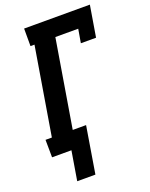

<svg xmlns="http://www.w3.org/2000/svg" viewBox="-166 -821 843 1081"><g transform="rotate(-20 255.5 -280.0)"><path d="M104 175 133 0H17L16 -105H54L141 -630H117V-735H511L480 -548H389L403 -630H266L179 -105H259L213 175Z"/></g></svg>

Font: Iosevka Curly Slab Extrabold
Style: Italic
Weight: 800
Italic angle: -9°
Monospace: yes
Designer: Belleve Invis
Foundry: Belleve Invis
Version: Version 22.1.2; ttfautohint (v1.8.4)